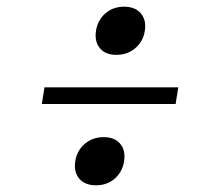

<svg xmlns="http://www.w3.org/2000/svg" viewBox="-20 -620 640 574"><path d="M328 -456Q295 -456 278.5 -476Q262 -496 267 -528Q272 -560 295 -580Q318 -600 351 -600Q384 -600 401 -580Q418 -560 413 -528Q408 -496 384.5 -476Q361 -456 328 -456ZM105 -309 113 -359H513L505 -309ZM267 -66Q234 -66 217 -86Q200 -106 205 -138Q210 -170 233.5 -190Q257 -210 290 -210Q323 -210 339.5 -190Q356 -170 351 -138Q346 -106 323 -86Q300 -66 267 -66Z"/></svg>

Font: NKDuy Mono Thin
Style: Italic
Weight: 100
Italic angle: -9°
Monospace: yes
Designer: NKDuy
Foundry: NKDuy
Version: Version 2.251; ttfautohint (v1.8.4.7-5d5b)